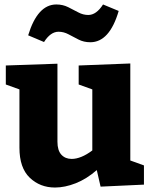

<svg xmlns="http://www.w3.org/2000/svg" viewBox="-20 -826 677 859"><path d="M226 13Q159 13 113 -31Q67 -75 67 -165V-426L6 -448V-533L237 -541V-192Q237 -153 254.5 -134Q272 -115 301 -115Q321 -115 344.5 -124.5Q368 -134 393 -153V-426L332 -448V-533L563 -542V-108L624 -86V0L430 9L413 -65Q367 -25 318.5 -6Q270 13 226 13ZM384 -637Q355 -637 331.5 -649Q308 -661 286.5 -672.5Q265 -684 242 -684Q206 -684 177 -638L106 -668Q148 -806 232 -806Q261 -806 285 -794Q309 -782 330.5 -770.5Q352 -759 375 -759Q411 -759 441 -806L511 -777Q470 -637 384 -637Z"/></svg>

Font: Bitter ExtraBold
Style: Regular
Weight: 800
Designer: Sol Matas, and Bitter project Authors
Foundry: Sol Matas
Version: Version 2.001